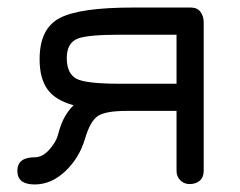

<svg xmlns="http://www.w3.org/2000/svg" viewBox="-20 -481 635 509"><path d="M448 -28V-187H316Q260 -187 239.5 -173.5Q219 -160 205 -112Q190 -62 153 -27Q116 8 72 8Q26 8 26 -28Q26 -64 72 -64Q92 -64 109.5 -83Q127 -102 133 -121L137 -135Q148 -175 175 -202Q127 -215 106 -244Q85 -273 85 -324Q85 -405 138 -433Q191 -461 332 -461H486Q503 -461 511.5 -449.5Q520 -438 520 -422V-28Q520 -11 509.5 -2Q499 7 483 7Q468 7 458 -3Q448 -13 448 -28ZM448 -389H299Q214 -389 187 -379Q157 -368 157 -327Q157 -286 183 -272Q208 -259 299 -259H448Z"/></svg>

Font: Jura SemiBold
Style: Regular
Weight: 600
Designer: Daniel Johnson, Alexei Vanyashin
Foundry: Daniel Johnson
Version: Version 5.103